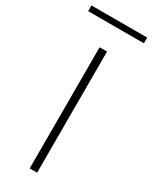

<svg xmlns="http://www.w3.org/2000/svg" viewBox="-253 -911 764 961"><g transform="rotate(30 129.0 -430.5)"><path d="M108 0V-700H151V0ZM-32 -828V-861H290V-828Z"/></g></svg>

Font: Georama Extended ExtraLight
Style: Regular
Weight: 200
Width: 7
Designer: Jean-Baptiste Levee
Foundry: Production Type
Version: Version 1.000